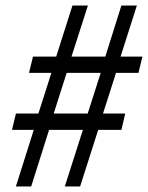

<svg xmlns="http://www.w3.org/2000/svg" viewBox="-20 -670 532 690"><path d="M37.1 0 101.4 -203.3H23.1L37.2 -261.9H118L164.6 -408.1H84.3L98.5 -466.7H182L240.3 -650H295.9L237 -466.7H358.5L416.2 -650H471.8L413.4 -466.7H491.8L477.6 -408.1H396.9L350.2 -261.9H429.9L416.4 -203.3H332.9L267.9 0H212.9L277.9 -203.3H156.4L92.1 0ZM173 -261.9H295.2L341.9 -408.1H219.6Z"/></svg>

Font: Source Sans 3
Style: Italic
Weight: 200
Italic angle: -11°
Designer: Paul D. Hunt
Foundry: Adobe
Version: Version 3.046;hotconv 1.0.118;makeotfexe 2.5.65603